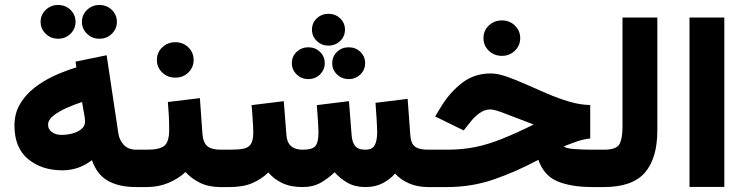

<svg xmlns="http://www.w3.org/2000/svg" viewBox="-20 -758 3020 778"><path d="M312 -669.4Q312 -698.2 332.8 -718Q353.5 -737.8 382.8 -737.8Q412.6 -737.8 433.1 -718Q453.6 -698.2 453.6 -669.4Q453.6 -641.1 433.1 -621.1Q412.6 -601.1 382.8 -601.1Q353.5 -601.1 332.8 -621.1Q312 -641.1 312 -669.4ZM144.5 -669.4Q144.5 -698.2 165.3 -718Q186 -737.8 215.3 -737.8Q245.1 -737.8 265.6 -718Q286.1 -698.2 286.1 -669.4Q286.1 -641.1 265.6 -621.1Q245.1 -601.1 215.3 -601.1Q186 -601.1 165.3 -621.1Q144.5 -641.1 144.5 -669.4ZM531.2 0Q463.4 0 418.5 -24.7Q373.5 -49.3 352.5 -108.9Q323.7 -87.4 294.4 -77.6Q265.1 -67.9 232.4 -67.9Q148.9 -67.9 93.8 -113.5Q38.6 -159.2 38.6 -249Q38.6 -298.3 61 -336.4Q83.5 -374.5 120.4 -403.1Q157.2 -431.6 201.4 -451.7Q245.6 -471.7 289.6 -484.9L286.1 -508.3L412.1 -534.2L459.5 -217.8Q463.4 -190.9 481.4 -171.1Q499.5 -151.4 533.2 -151.4H547.9V0ZM324.7 -265.6Q324.7 -272.5 323.5 -281.2Q322.3 -290 320.3 -299.3L312.5 -344.7Q283.7 -335.4 251.5 -321.3Q219.2 -307.1 197 -289.8Q174.8 -272.5 174.8 -252.4Q174.8 -234.4 190.2 -222.9Q205.6 -211.4 229.5 -211.4Q251 -211.4 272.9 -217Q294.9 -222.7 309.8 -234.9Q324.7 -247.1 324.7 -265.6Z M660.2 -344.7 790 -360.4 800.3 -215.8Q802.7 -181.2 819.6 -166.3Q836.4 -151.4 874.5 -151.4H884.8V0H873.5Q825.7 0 790.3 -17.3Q754.9 -34.7 731.9 -61Q702.1 -33.2 661.6 -16.6Q621.1 0 575.2 0H528.3V-151.4H575.2Q627.4 -151.4 646.5 -167.7Q665.5 -184.1 665.5 -231.4Q665.5 -260.7 664.1 -289.3Q662.6 -317.9 660.2 -344.7ZM615.7 -515.1Q615.7 -545.4 637.5 -566.2Q659.2 -586.9 690.4 -586.9Q721.7 -586.9 743.2 -566.2Q764.6 -545.4 764.6 -515.1Q764.6 -484.9 743.2 -464.1Q721.7 -443.4 690.4 -443.4Q659.2 -443.4 637.5 -464.1Q615.7 -484.9 615.7 -515.1Z M1244.1 -637.7Q1244.1 -665 1263.7 -683.6Q1283.2 -702.1 1311 -702.1Q1338.9 -702.1 1358.4 -683.6Q1377.9 -665 1377.9 -637.7Q1377.9 -610.8 1358.4 -592Q1338.9 -573.2 1311 -573.2Q1283.2 -573.2 1263.7 -592Q1244.1 -610.8 1244.1 -637.7ZM1326.2 -502Q1326.2 -529.3 1345.7 -547.9Q1365.2 -566.4 1393.1 -566.4Q1420.9 -566.4 1440.2 -547.9Q1459.5 -529.3 1459.5 -502Q1459.5 -475.1 1440.2 -456.3Q1420.9 -437.5 1393.1 -437.5Q1365.2 -437.5 1345.7 -456.3Q1326.2 -475.1 1326.2 -502ZM1162.6 -502Q1162.6 -529.3 1182.1 -547.9Q1201.7 -566.4 1229.5 -566.4Q1257.3 -566.4 1276.6 -547.9Q1295.9 -529.3 1295.9 -502Q1295.9 -475.1 1276.6 -456.3Q1257.3 -437.5 1229.5 -437.5Q1201.7 -437.5 1182.1 -456.3Q1162.6 -475.1 1162.6 -502ZM1460.9 0Q1418 0 1387.5 -17.8Q1356.9 -35.6 1335.9 -60.1Q1311.5 -36.1 1280.3 -18.1Q1249 0 1205.6 0Q1157.2 0 1123.3 -16.4Q1089.4 -32.7 1067.4 -59.1Q1039.6 -32.2 1002.4 -16.1Q965.3 0 910.2 0H865.2V-151.4H911.1Q945.8 -151.4 966.6 -155.5Q987.3 -159.7 996.8 -174.6Q1006.3 -189.5 1006.3 -221.7Q1006.3 -229 1005.4 -248.8Q1004.4 -268.6 1002.7 -291.7Q1001 -314.9 999.5 -332L1129.9 -348.1L1140.6 -210.4Q1145 -151.4 1206.5 -151.4Q1245.1 -151.4 1257.8 -166Q1270.5 -180.7 1270.5 -221.7Q1270.5 -228.5 1269.5 -248.3Q1268.6 -268.1 1266.8 -291.5Q1265.1 -314.9 1263.7 -332L1394 -348.1L1404.8 -210.4Q1406.7 -182.1 1418.9 -166.7Q1431.2 -151.4 1460 -151.4Q1488.8 -151.4 1498.5 -169.9Q1508.3 -188.5 1508.3 -221.7Q1508.3 -239.3 1506.1 -275.4Q1503.9 -311.5 1501.5 -341.3L1631.8 -357.4L1642.6 -210.4Q1645 -176.3 1661.6 -163.8Q1678.2 -151.4 1714.4 -151.4H1729V0H1715.3Q1671.4 0 1637 -15.1Q1602.5 -30.3 1581.1 -54.7Q1561.5 -32.2 1531.5 -16.1Q1501.5 0 1460.9 0Z M1939 -603.5Q1939 -633.8 1960.7 -654.5Q1982.4 -675.3 2013.7 -675.3Q2044.9 -675.3 2066.4 -654.5Q2087.9 -633.8 2087.9 -603.5Q2087.9 -573.2 2066.4 -552.5Q2044.9 -531.7 2013.7 -531.7Q1982.4 -531.7 1960.7 -552.5Q1939 -573.2 1939 -603.5ZM2371.6 -332.5V-196.8Q2342.3 -193.8 2313.2 -183.3Q2284.2 -172.9 2264.2 -164.6Q2274.9 -156.2 2310.5 -153.8Q2346.2 -151.4 2383.8 -151.4H2410.6V0H2381.8Q2294.4 0 2239 -23.2Q2183.6 -46.4 2161.6 -110.4Q2072.8 -63 1982.7 -31.5Q1892.6 0 1791 0H1709.5V-151.4H1792.5Q1853 -151.4 1905.8 -162.1Q1958.5 -172.9 2014.9 -195.6Q2071.3 -218.3 2142.6 -253.4Q2066.9 -281.7 2025.6 -298.1Q1984.4 -314.5 1967.8 -314.5Q1941.9 -314.5 1920.9 -298.1Q1899.9 -281.7 1887.2 -265.1L1858.9 -229.5L1743.2 -286.1L1767.6 -326.2Q1802.2 -383.3 1852.1 -421.9Q1901.9 -460.4 1968.3 -460.4Q1996.1 -460.4 2032.7 -447.8Q2069.3 -435.1 2111.8 -416Q2154.3 -397 2199 -377.9Q2243.7 -358.9 2287.6 -345.9Q2331.5 -333 2371.6 -332.5Z M2391.1 -151.4H2427.2Q2477.1 -151.4 2489.7 -173.3Q2502.4 -195.3 2502.4 -244.1V-687H2643.6V-230Q2643.6 -116.2 2592.8 -58.1Q2542 0 2426.8 0H2391.1Z M2915 -687V-0.5H2773.9V-687Z"/></svg>

Font: Vazirmatn RD UI FD Black
Style: Regular
Weight: 900
Designer: Saber Rastikerdar
Foundry: Saber Rastikerdar
Version: Version 33.003